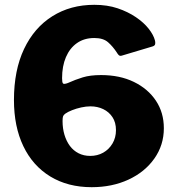

<svg xmlns="http://www.w3.org/2000/svg" viewBox="-20 -770 733 798"><path d="M372 -750Q426 -750 469 -735.5Q512 -721 545 -698.5Q578 -676 598 -650.5Q618 -625 624 -602Q626 -595 625 -587.5Q624 -580 614 -577L487 -539Q478 -536 473 -541.5Q468 -547 466 -551Q449 -577 429 -594.5Q409 -612 372 -612Q330 -612 300 -591Q270 -570 254 -532.5Q238 -495 238 -445Q238 -427 242 -423Q246 -419 262 -425Q293 -439 324 -448.5Q355 -458 400 -458Q478 -458 536.5 -429.5Q595 -401 628 -351.5Q661 -302 661 -237Q661 -167 621.5 -111Q582 -55 514 -23.5Q446 8 361 8Q262 8 189 -36.5Q116 -81 77 -162.5Q38 -244 38 -354Q38 -478 80 -566.5Q122 -655 197.5 -702.5Q273 -750 372 -750ZM356 -328Q338 -328 317.5 -323.5Q297 -319 279.5 -312Q262 -305 252 -298Q245 -293 242.5 -287.5Q240 -282 240 -267Q240 -236 248 -209.5Q256 -183 270.5 -163.5Q285 -144 306.5 -133Q328 -122 355 -122Q385 -122 409 -135.5Q433 -149 447.5 -173.5Q462 -198 462 -229Q462 -261 447.5 -283Q433 -305 409 -316.5Q385 -328 356 -328Z"/></svg>

Font: Libre Franklin ExtraBold
Style: Regular
Weight: 800
Designer: Pablo Impallari, Rodrigo Fuenzalida, Nhung Nguyen
Foundry: Impallari Type
Version: Version 3.000